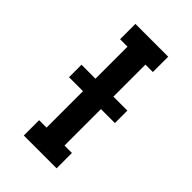

<svg xmlns="http://www.w3.org/2000/svg" viewBox="-222 -815 894 894"><g transform="rotate(45 225.0 -367.5)"><path d="M117 0V-101H166V-634H117V-735H333V-634H284V-101H333V0ZM376 -341H74V-423H376Z"/></g></svg>

Font: Zed Sans Extended
Style: Bold
Weight: 700
Width: 7
Designer: Belleve Invis
Foundry: Belleve Invis
Version: Version 1.0.0; ttfautohint (v1.8.4)